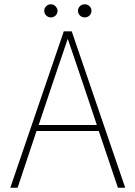

<svg xmlns="http://www.w3.org/2000/svg" viewBox="-20 -874 627 894"><path d="M277 -728H314L563 0H529L440 -264H150L62 0H28ZM224 -483 160 -292H431L367 -483L296 -692H295ZM217 -793Q204 -793 195 -802Q186 -811 186 -824Q186 -836 195 -845Q204 -854 217 -854Q230 -854 239 -844Q248 -834 248 -824Q248 -811 239 -802Q230 -793 217 -793ZM375 -793Q361 -793 352 -802Q343 -811 343 -824Q343 -836 352 -845Q361 -854 375 -854Q388 -854 397 -845Q406 -836 406 -824Q406 -811 397 -802Q388 -793 375 -793Z"/></svg>

Font: Murecho ExtraLight
Style: Regular
Weight: 200
Designer: Neil Summerour
Foundry: Positype
Version: Version 1.010; ttfautohint (v1.8.3)